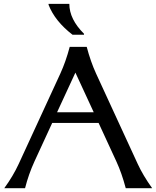

<svg xmlns="http://www.w3.org/2000/svg" viewBox="-20 -982 816 1002"><path d="M233.4 -961.9H341.8Q341.8 -881.8 418.5 -805.7V-800.8H358.4Q266.6 -871.6 233.4 -957ZM2.4 0Q48.3 -63 77.6 -126.5L294.9 -598.1Q323.2 -659.7 343.8 -737.3H432.6Q453.1 -659.7 481.4 -598.1L698.7 -126.5Q726.1 -66.9 773.9 0H636.2Q615.2 -79.1 587.4 -139.2L494.6 -340.3H252.4L159.7 -139.2Q129.4 -73.2 110.8 0ZM277.8 -396H469.2L373.5 -603Z"/></svg>

Font: Classica
Style: Book
Weight: 400
Designer: Wojciech Kalinowski "wmk69" (wmk69@o2.pl)
Foundry: Wojciech Kalinowski "wmk69" (wmk69@o2.pl)
Version: Version 2.1.1; 2021-05-14